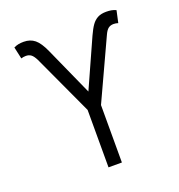

<svg xmlns="http://www.w3.org/2000/svg" viewBox="-130 -826 875 936"><g transform="rotate(-20 308.0 -358.5)"><path d="M274.4 -297.9 129.9 -610.4Q119.1 -631.8 108.2 -640.1Q97.2 -648.4 81.1 -648.4Q68.4 -648.4 56.6 -644.5L43 -706.1Q56.2 -712.4 67.9 -714.6Q79.6 -716.8 94.7 -716.8Q128.4 -716.8 151.6 -698Q174.8 -679.2 196.3 -630.9L308.6 -380.9L420.9 -630.9Q435.1 -662.1 448 -680.2Q460.9 -698.2 478.5 -707.5Q496.1 -716.8 522.5 -716.8Q537.1 -716.8 548.6 -714.8Q560.1 -712.9 573.2 -707L559.6 -644.5Q547.9 -648.4 536.1 -648.4Q520 -648.4 509 -640.1Q498 -631.8 488.3 -610.4L343.8 -297.9V0H274.4Z"/></g></svg>

Font: Pretendard GOV Light
Style: Regular
Weight: 300
Designer: Base glyphs from Inter by Rasmus Andersson; Hangeul glyphs from Noto Sans CJK(Source Han Sans) by Jang Soo-young and Kan
Foundry: Kil Hyung-jin
Version: Version 1.309